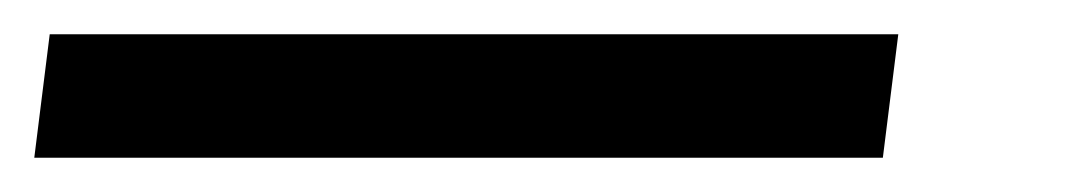

<svg xmlns="http://www.w3.org/2000/svg" viewBox="-20 28 637 112"><path d="M495 120H0L9 48H504Z"/></svg>

Font: Kulim Park SemiBold
Style: Italic
Weight: 600
Italic angle: -8°
Designer: Noponies / Dale Sattler
Foundry: Noponies
Version: Version 1.000; ttfautohint (v1.8.3)